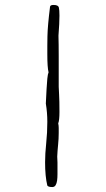

<svg xmlns="http://www.w3.org/2000/svg" viewBox="-20 -656 428 775"><path d="M217 -306Q217 -300 218.5 -275Q220 -250 220 -204Q220 -170 215 -158Q217 -149 217 -139.5Q217 -130 217 -119Q217 -96 214.5 -71.5Q212 -47 211 -24Q212 -12 212 -0.5Q212 11 212 22Q212 34 212 47.5Q212 61 210.5 72.5Q209 84 204.5 91.5Q200 99 191 99Q175 99 171 93Q162 56 162 -1Q162 -35 166.5 -78Q171 -121 171 -164Q171 -202 165 -238Q165 -240 166 -257.5Q167 -275 168 -297Q169 -319 171 -338.5Q173 -358 176 -364Q171 -384 171 -437Q171 -453 171 -470.5Q171 -488 171.5 -510Q172 -532 174.5 -560.5Q177 -589 182 -629Q183 -636 196 -636Q215 -636 217.5 -626Q220 -616 220 -593Q220 -578 219 -558Q218 -538 216 -512Q217 -480 217 -428.5Q217 -377 217 -306Z"/></svg>

Font: Gaegu Light
Style: Regular
Weight: 300
Designer: JIKJI
Foundry: JIKJI
Version: Version 1.00